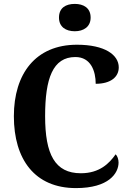

<svg xmlns="http://www.w3.org/2000/svg" viewBox="-20 -953 666 983"><path d="M363 -793C407 -793 444 -815 444 -863C444 -913 407 -933 363 -933C317 -933 282 -913 282 -863C282 -815 317 -793 363 -793ZM369 10C537 10 587 -66 587 -121C587 -137 581 -155 572 -163C540 -117 490 -66 394 -66C261 -66 211 -163 211 -358C211 -551 250 -661 366 -661C445 -661 470 -589 470 -524C547 -524 588 -559 588 -608C588 -672 517 -724 374 -724C162 -724 51 -575 51 -358C51 -137 158 10 369 10Z"/></svg>

Font: Noto Serif SemiCondensed
Style: Bold
Weight: 700
Width: 4
Designer: Monotype Design Team
Foundry: Monotype Imaging Inc.
Version: Version 2.015